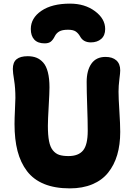

<svg xmlns="http://www.w3.org/2000/svg" viewBox="-20 -1018 729 1059"><path d="M366.2 -998Q447.8 -998 503.9 -956.3Q560.1 -914.6 560.1 -857.9Q560.1 -822.3 538.1 -803.2Q516.1 -784.2 481 -784.2Q439.5 -784.2 421.9 -816.9Q411.6 -835 397.5 -844.5Q383.3 -854 355 -854Q323.2 -854 306.9 -844.5Q290.5 -835 282.2 -817.9Q272.5 -798.3 260.5 -788.6Q248.5 -778.8 226.1 -778.8Q188.5 -778.8 169.2 -799.6Q149.9 -820.3 149.9 -857.9Q149.9 -918.5 208.3 -958.3Q266.6 -998 366.2 -998ZM365.2 21Q282.7 21 223.6 -3.2Q164.6 -27.3 128.9 -74.2Q93.3 -121.1 76.7 -185.1Q60.1 -249 60.1 -334Q60.1 -363.3 62.5 -412.8Q64.9 -462.4 64.9 -478Q64.9 -533.2 57.9 -575.7Q50.8 -618.2 50.8 -637.2Q50.8 -674.3 71.3 -691.2Q91.8 -708 132.8 -708Q159.7 -708 180.4 -700Q201.2 -691.9 218 -673.3Q234.9 -654.8 243.9 -620.1Q252.9 -585.4 252.9 -536.1Q252.9 -505.9 248.5 -430.9Q244.1 -356 244.1 -324.2Q244.1 -272.5 250.5 -239.7Q256.8 -207 271.7 -188.7Q286.6 -170.4 306.6 -163.8Q326.7 -157.2 357.9 -157.2Q412.6 -157.2 438.2 -188.2Q463.9 -219.2 463.9 -296.9Q463.9 -351.6 460.9 -433.6Q458 -515.6 458 -565.9Q458 -629.4 484.1 -666.7Q510.3 -704.1 562 -704.1Q600.1 -704.1 621.6 -685.1Q643.1 -666 643.1 -629.9Q643.1 -616.2 638.4 -580.3Q633.8 -544.4 633.8 -512.2Q633.8 -478 638.4 -405.8Q643.1 -333.5 643.1 -290Q643.1 -219.7 626.5 -163.6Q609.9 -107.4 576.4 -65.7Q543 -23.9 489.3 -1.5Q435.5 21 365.2 21Z"/></svg>

Font: Shantell Sans Bouncy
Style: Regular
Weight: 800
Designer: Stephen Nixon, Anya Danilova, Shantell Martin
Foundry: Arrow Type
Version: Version 1.006;[9816181b4]